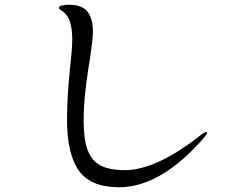

<svg xmlns="http://www.w3.org/2000/svg" viewBox="-20 -767 1040 808"><path d="M262 -263Q262 -354 275 -484Q284 -563 284 -602Q284 -648 273.5 -678Q263 -708 237 -724Q228 -729 228 -734Q228 -741 241.5 -744Q255 -747 270 -747Q326 -747 348.5 -717.5Q371 -688 371 -636Q371 -608 364 -559.5Q357 -511 356 -502Q354 -495 352 -479Q332 -354 332 -262Q332 -182 348.5 -136.5Q365 -91 402.5 -71Q440 -51 506 -51Q638 -51 828 -201Q831 -203 837.5 -207.5Q844 -212 848 -212Q851 -212 851 -208Q851 -202 839 -188Q657 21 481 21Q361 21 311.5 -49.5Q262 -120 262 -263Z"/></svg>

Font: Shippori Mincho B1 Medium
Style: Regular
Weight: 500
Designer: FONTDASU
Foundry: FONTDASU / Google Inc. / but / Adobe
Version: Version 3.110; ttfautohint (v1.8.3)